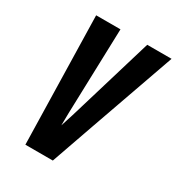

<svg xmlns="http://www.w3.org/2000/svg" viewBox="-175 -846 883 957"><g transform="rotate(30 266.0 -367.5)"><path d="M115 0 98 -735H238L223 -245Q223 -227 222.5 -209Q222 -191 222 -173Q228 -191 233.5 -209Q239 -227 245 -245L392 -735H532L359 -245L273 0Z"/></g></svg>

Font: Iosevka SS18 Heavy
Style: Italic
Weight: 900
Italic angle: -9°
Monospace: yes
Designer: Belleve Invis
Foundry: Belleve Invis
Version: Version 25.1.1; ttfautohint (v1.8.4)